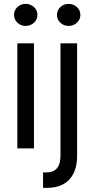

<svg xmlns="http://www.w3.org/2000/svg" viewBox="-20 -749 476 969"><path d="M67.4 -530.3H151.4V0H67.4ZM50.8 -673.8Q50.8 -697.3 67.9 -713.4Q85 -729.5 109.4 -729.5Q133.8 -729.5 151.4 -713.4Q168.9 -697.3 168.9 -673.8Q168.9 -650.4 151.4 -634.3Q133.8 -618.2 109.4 -618.2Q85 -618.2 67.9 -634.3Q50.8 -650.4 50.8 -673.8ZM369.1 -530.3V38.1Q369.1 114.3 330.1 156.7Q291 199.2 214.8 199.2H197.3V121.1H213.9Q250 121.1 267.6 99.9Q285.2 78.6 285.2 38.1V-530.3ZM267.6 -673.8Q267.6 -697.3 284.7 -713.4Q301.8 -729.5 326.2 -729.5Q350.6 -729.5 368.2 -713.4Q385.7 -697.3 385.7 -673.8Q385.7 -650.4 368.2 -634.3Q350.6 -618.2 326.2 -618.2Q301.8 -618.2 284.7 -634.3Q267.6 -650.4 267.6 -673.8Z"/></svg>

Font: Pretendard JP
Style: Regular
Weight: 400
Designer: Base glyphs from Inter by Rasmus Andersson; Hangeul glyphs from Noto Sans CJK(Source Han Sans) by Jang Soo-young and Kan
Foundry: Kil Hyung-jin
Version: Version 1.309